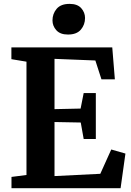

<svg xmlns="http://www.w3.org/2000/svg" viewBox="-20 -993 692 1013"><path d="M119.7 -69.7V-667.6L40.1 -680.8V-743H572.3L586 -574.6H515.2L483.1 -673.9L267.6 -682.5V-417.2L405.3 -420.2L421.5 -502.1H485.6V-259.8H421.5L406 -346.6L267.6 -349.2V-64L509.2 -76L567 -204.3L641.8 -182.8L616.2 0H40.6V-59.6ZM338.1 -810.8Q297.6 -810.8 277.2 -833.5Q256.9 -856.1 256.9 -885.3Q256.9 -920.7 279 -946.6Q301.1 -972.5 346.5 -972.5H347.5Q388.4 -972.5 408.6 -949.9Q428.7 -927.2 428.7 -898Q428.7 -862.7 406.6 -836.7Q384.5 -810.8 339.1 -810.8Z"/></svg>

Font: Merriweather 7pt Light
Style: Regular
Weight: 300
Designer: Eben Sorkin
Foundry: Eben Sorkin
Version: Version 2.200;gftools[0.9.31]